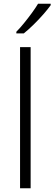

<svg xmlns="http://www.w3.org/2000/svg" viewBox="-20 -1014 293 1034"><path d="M145 0H88V-760H145ZM253 -986Q238 -965 213.5 -937Q189 -909 161 -881.5Q133 -854 108 -834H68V-843Q87 -862 109 -889Q131 -916 151.5 -944Q172 -972 185 -994H253Z"/></svg>

Font: Noto Sans Arabic Light
Style: Regular
Weight: 300
Designer: Monotype Design Team, Nadine Chahine, Nizar Qandah and Khaled Hosny
Foundry: Monotype Imaging Inc.
Version: Version 2.012; ttfautohint (v1.8.4.7-5d5b)